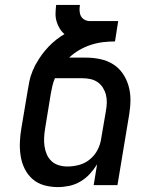

<svg xmlns="http://www.w3.org/2000/svg" viewBox="-20 -755 640 783"><path d="M216 8Q187 8 160 0.5Q133 -7 113 -24.5Q93 -42 81 -66Q69 -90 64.5 -117.5Q60 -145 61 -173.5Q62 -202 67 -231L93 -386Q96 -405 100 -424.5Q104 -444 112 -463L114 -469L119 -478V-479Q121 -482 121.5 -484.5Q122 -487 124 -489L125 -492L126 -493L129 -498Q149 -534 178 -564.5Q207 -595 243 -616Q231 -626 223 -639.5Q215 -653 210.5 -668.5Q206 -684 206.5 -701Q207 -718 209 -735H306Q304 -723 304.5 -711Q305 -699 310 -689.5Q315 -680 325 -674.5Q335 -669 347 -669H462L449 -586Q424 -586 399.5 -583Q375 -580 350.5 -572Q326 -564 303.5 -551Q281 -538 262 -520H330Q360 -520 388.5 -514Q417 -508 440.5 -493.5Q464 -479 480 -456Q496 -433 504 -405.5Q512 -378 512 -348.5Q512 -319 507 -289L459 0H362L376 -85Q363 -64 346 -45.5Q329 -27 307.5 -14.5Q286 -2 262.5 3Q239 8 216 8ZM255 -76Q279 -76 303 -82.5Q327 -89 347 -105.5Q367 -122 378.5 -145Q390 -168 393 -192L412 -303Q415 -320 415.5 -336.5Q416 -353 412 -368.5Q408 -384 399.5 -397.5Q391 -411 378 -420Q365 -429 349 -432.5Q333 -436 316 -436H204Q197 -420 193.5 -404Q190 -388 187 -372L164 -231Q161 -213 160 -194.5Q159 -176 161.5 -158.5Q164 -141 171 -125Q178 -109 190.5 -97.5Q203 -86 220 -81Q237 -76 255 -76Z"/></svg>

Font: Iosevka Medium Extended
Style: Italic
Weight: 500
Width: 7
Italic angle: -9°
Monospace: yes
Designer: Belleve Invis
Foundry: Belleve Invis
Version: Version 32.5.0; ttfautohint (v1.8.4)